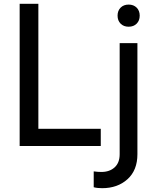

<svg xmlns="http://www.w3.org/2000/svg" viewBox="-20 -765 812 1006"><path d="M83 -745H181V-90H508V0H83ZM471 216V133Q492 136 511 136Q554 136 580.5 112Q607 88 607 43V-539H700V43Q700 127 648 174Q596 221 515 221Q489 221 471 216ZM654 -741Q680 -741 696 -725Q712 -709 712 -683Q712 -657 696 -641Q680 -625 654 -625Q628 -625 612 -641Q596 -657 596 -683Q596 -709 612 -725Q628 -741 654 -741Z"/></svg>

Font: Evergrow Sans 
Style: Medium
Weight: 500
Foundry: 10Web
Version: Version 1.000